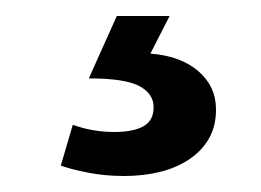

<svg xmlns="http://www.w3.org/2000/svg" viewBox="-20 -20 326 240"><path d="M126 0H192L168 47Q206 50 228 69Q250 88 250 117Q250 138 241 153.5Q232 169 216 179.5Q200 190 179.5 195Q159 200 135 200Q112 200 91 196Q70 192 56 187L71 136Q96 145 123 145Q146 145 159 138Q172 131 172 114Q172 97 154 87.5Q136 78 91 78Z"/></svg>

Font: Mukta Malar SemiBold
Style: Regular
Weight: 600
Designer: Aadarsh Rajan, Girish Dalvi, Yashodeep Gholap
Foundry: Ek Type
Version: Version 2.538;PS 1.000;hotconv 16.6.51;makeotf.lib2.5.65220;